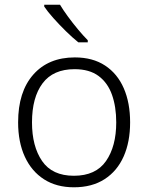

<svg xmlns="http://www.w3.org/2000/svg" viewBox="-20 -786 630 816"><path d="M533 -266Q533 -183 505.5 -121Q478 -59 424.5 -24.5Q371 10 294 10Q220 10 167 -24Q114 -58 85.5 -120Q57 -182 57 -266Q57 -396 121.5 -469Q186 -542 298 -542Q374 -542 426.5 -507.5Q479 -473 506 -411Q533 -349 533 -266ZM116 -266Q116 -164 159 -101.5Q202 -39 294 -39Q387 -39 430.5 -101.5Q474 -164 474 -266Q474 -332 456 -383Q438 -434 399 -463Q360 -492 297 -492Q206 -492 161 -432Q116 -372 116 -266ZM235 -766Q248 -744 268.5 -716Q289 -688 311.5 -661Q334 -634 353 -615V-606H313Q288 -626 260 -653.5Q232 -681 207 -709Q182 -737 168 -758V-766Z"/></svg>

Font: BC Sans Light
Style: Regular
Weight: 300
Designer: Monotype Design Team
Foundry: Monotype Imaging Inc.
Version: Version 2.000;GOOG;noto-source:20170915:90ef993387c0